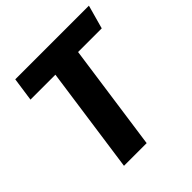

<svg xmlns="http://www.w3.org/2000/svg" viewBox="-187 -829 964 964"><g transform="rotate(-45 295.5 -346.5)"><path d="M591 -693H68L50 -567H227L147 0H308L388 -567H556Z"/></g></svg>

Font: Fira Sans
Style: Bold Italic
Weight: 700
Italic angle: -8°
Designer: bBox Type GmbH & Carrois Corporate GbR & Edenspiekermann AG
Foundry: bBox Type GmbH & Carrois Corporate GbR & Edenspiekermann AG
Version: Version 4.301;PS 004.301;hotconv 1.0.88;makeotf.lib2.5.64775